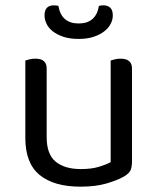

<svg xmlns="http://www.w3.org/2000/svg" viewBox="-20 -687 591 720"><path d="M75 -460Q80 -462 90.5 -464.5Q101 -467 113 -467Q155 -467 155 -430V-173Q155 -108 189 -80.5Q223 -53 283 -53Q323 -53 351 -61.5Q379 -70 395 -79V-460Q400 -462 410.5 -464.5Q421 -467 432 -467Q475 -467 475 -430V-82Q475 -61 469.5 -48.5Q464 -36 443 -24Q420 -11 379.5 1Q339 13 282 13Q182 13 128.5 -31Q75 -75 75 -169ZM275 -599Q340 -599 351 -665Q355 -666 359 -666.5Q363 -667 368 -667Q384 -667 393.5 -658Q403 -649 403 -629Q403 -613 395 -597.5Q387 -582 371 -569.5Q355 -557 331 -549Q307 -541 275 -541Q242 -541 218 -549Q194 -557 178 -569.5Q162 -582 154.5 -598Q147 -614 147 -629Q147 -667 182 -667Q191 -667 199 -665Q210 -599 275 -599Z"/></svg>

Font: Baloo Bhai 2
Style: Regular
Weight: 400
Designer: Supriya Tembe, Noopur Datye and Ek Type
Foundry: Ek Type
Version: Version 1.640;PS 1.000;hotconv 16.6.51;makeotf.lib2.5.65220;